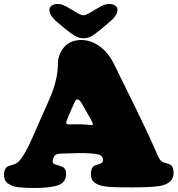

<svg xmlns="http://www.w3.org/2000/svg" viewBox="-20 -935 897 970"><path d="M461.9 -887.2Q493.2 -905.3 505.6 -910.2Q518.1 -915 531.7 -915Q549.8 -915 561.8 -907Q573.7 -898.9 573.7 -885.7Q573.7 -864.3 549.8 -838.4L503.9 -798.8Q464.8 -765.6 445.1 -753.7Q425.3 -741.7 401.4 -741.7Q379.9 -741.7 360.4 -752.7Q340.8 -763.7 309.1 -789.6L261.2 -829.6Q250.5 -841.3 245.1 -847.7Q239.7 -854 234.6 -864.5Q229.5 -875 229.5 -885.7Q229.5 -898.9 241.5 -907Q253.4 -915 271.5 -915Q285.2 -915 297.4 -910.4Q309.6 -905.8 340.8 -887.2Q345.7 -884.3 355 -878.7Q364.3 -873 368.7 -870.6Q373 -868.2 379.4 -864.7Q385.7 -861.3 390.9 -859.6Q396 -857.9 401.4 -857.4Q406.7 -857.9 411.9 -859.6Q417 -861.3 423.3 -864.7Q429.7 -868.2 434.1 -870.6Q438.5 -873 447.8 -878.7Q457 -884.3 461.9 -887.2ZM249.5 -136.7 248 -132.3Q246.1 -127.4 246.1 -120.1Q246.1 -109.9 255.4 -105.5Q258.3 -104.5 276.4 -98.9Q294.4 -93.3 300.3 -89.4Q314 -79.6 314 -55.7Q314 -14.6 275.4 0Q236.8 14.6 156.7 14.6Q129.4 14.6 111.6 13.9Q93.8 13.2 74 11Q54.2 8.8 42.2 3.9Q30.3 -1 19.8 -8.3Q9.3 -15.6 4.6 -27.3Q0 -39.1 0 -54.7Q0 -82.5 19.5 -94.2Q23.4 -96.7 44.4 -102.8Q65.4 -108.9 75.2 -119.6Q104.5 -150.4 142.1 -235.8L233.4 -442.9Q272.5 -535.6 272.5 -611.8Q272.5 -660.6 304 -696.8Q335.4 -732.9 390.6 -732.9Q439.9 -732.9 484.1 -700.7Q528.3 -668.5 557.6 -607.9Q579.1 -564 613 -495.4Q647 -426.8 666 -387.7Q685.1 -348.6 712.2 -291.5Q739.3 -234.4 763.7 -179.2Q766.1 -173.8 771.5 -161.4Q776.9 -148.9 779.3 -143.8Q781.7 -138.7 785.9 -132.1Q790 -125.5 794.4 -122.1Q802.7 -114.7 819.1 -110.8Q835.4 -106.9 842.8 -101.6Q856.9 -91.8 856.9 -60.5Q856.9 -15.6 803.2 1Q766.6 11.7 645 11.7Q573.7 11.7 537.6 9.5Q501.5 7.3 479 -1Q459.5 -8.3 449.2 -21.5Q439 -34.7 439 -50.8Q439 -86.9 455.1 -96.7Q460.9 -100.1 471.7 -103Q482.4 -106 487.3 -108.4Q500.5 -114.3 500.5 -126.5Q500.5 -130.4 500 -132.8L499.5 -134.8Q494.6 -150.4 476.6 -154.8Q449.2 -161.6 378.4 -161.6Q359.9 -161.6 334 -160.4Q308.1 -159.2 296.4 -159.2Q272.9 -159.2 263.4 -154.1Q253.9 -148.9 249.5 -136.7ZM374.5 -307.1Q394.5 -307.1 418.9 -305.2Q443.4 -303.2 444.3 -303.2Q449.2 -303.2 449.2 -308.1Q449.2 -312.5 438.5 -332.5L395.5 -408.2Q382.3 -432.6 371.6 -432.6Q365.2 -432.6 361.8 -427.7Q358.4 -422.9 350.6 -404.8L326.2 -349.1Q314.5 -321.3 314.5 -315.4Q314.5 -306.6 326.2 -306.6Q327.6 -306.6 333 -306.6Q338.4 -306.6 349.1 -306.9Q359.9 -307.1 374.5 -307.1Z"/></svg>

Font: Cooper* Black
Style: Regular
Weight: 900
Designer: Owen Earl
Foundry: indestructible type*
Version: Version 0.001